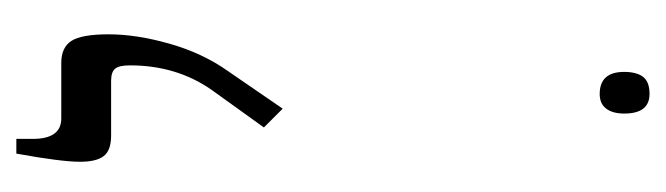

<svg xmlns="http://www.w3.org/2000/svg" viewBox="-310 -377 815 235"><g transform="rotate(-90 97.5 -259.5)"><path d="M59 -344 105 -408Q135 -451 135 -508Q135 -521 131 -526Q127 -531 116 -531H49Q31 -531 24 -540Q17 -549 17 -569Q17 -592 27 -647H45V-627Q45 -592 70 -592H138Q157 -592 165 -579.5Q173 -567 173 -534Q173 -500 161.5 -459.5Q150 -419 128 -388L82 -321ZM76 97Q76 83 82 75Q88 67 100 67Q127 67 127 97Q127 112 121 120Q115 128 100 128Q76 128 76 97Z"/></g></svg>

Font: Noto Serif Hebrew CondLight
Style: Regular
Weight: 300
Width: 3
Designer: Monotype Design Team
Foundry: Monotype Imaging Inc.
Version: Version 1.000